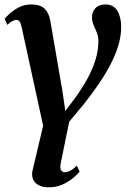

<svg xmlns="http://www.w3.org/2000/svg" viewBox="-22 -566 565 839"><path d="M308 -140.5Q337 -180.5 359.5 -221.2Q382 -262 395 -303.8Q408 -345.5 408 -387.5Q408 -406.5 401 -423.5Q394 -440.5 387 -456.8Q380 -473 380 -490Q380 -514.5 395 -530.5Q410 -546.5 439.5 -546.5Q474 -546.5 490.8 -518.8Q507.5 -491 507.5 -448Q507.5 -408 494.8 -366.2Q482 -324.5 459.8 -282.2Q437.5 -240 408.5 -197.8Q379.5 -155.5 347 -114.5Q330.5 -94.5 313 -73.2Q295.5 -52 280.5 -34.5L244 144.5Q239 167 244.5 176.8Q250 186.5 260.5 186.5Q271.5 186.5 285 179.8Q298.5 173 314 158L326 184Q317.5 195 298.2 211.2Q279 227.5 252 240Q225 252.5 191.5 252.5Q151.5 252.5 132.2 232Q113 211.5 120.5 177.5L166.5 -16.5L72.5 -448Q68.5 -466 63.2 -472.5Q58 -479 49.5 -479Q42.5 -479 33.2 -474.5Q24 -470 10 -457.5L-1.5 -484Q2.5 -490 18.8 -505.2Q35 -520.5 59.5 -533.5Q84 -546.5 113.5 -546.5Q154.5 -546.5 173 -528Q191.5 -509.5 197.5 -477L250.5 -170L263.5 -81Z"/></svg>

Font: Merriweather 72pt SemiBold
Style: Italic
Weight: 600
Italic angle: -7.8°
Version: Version 2.101